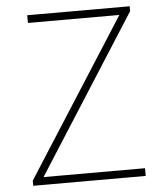

<svg xmlns="http://www.w3.org/2000/svg" viewBox="-52 -772 696 818"><g transform="rotate(-5 296.0 -363.0)"><path d="M57 0H538V-33H104L533 -705V-726H95V-693H486L57 -22Z"/></g></svg>

Font: Harano Aji Gothic ExtraLight
Style: Regular
Weight: 250
Foundry: Masamichi Hosoda
Version: HaranoAjiGothic-ExtraLight version 20230610;ttx 4.39.4